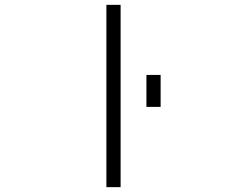

<svg xmlns="http://www.w3.org/2000/svg" viewBox="-20 -771 1040 792"><path d="M584 -330.1V-461.9H642.6V-330.1ZM418.9 1V-751H477.5V1Z"/></svg>

Font: Gen Shin Gothic Monospace Light
Style: Regular
Weight: 300
Designer: [Source Han Sans]
Ryoko NISHIZUKA  (kana & ideographs); Paul D. Hunt (Latin, Greek & Cyrillic); Wenlong ZHANG  (bopomofo
Version: Version 1.002.20150607